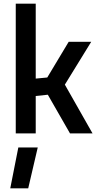

<svg xmlns="http://www.w3.org/2000/svg" viewBox="-20 -728 540 1048"><path d="M66 -708H175V-299L238 -305L355 -500H478L334 -266L485 0H362L241 -211L175 -204V0H66ZM80 77H186L134 300H36Z"/></svg>

Font: Cairo SemiBold
Style: Regular
Weight: 600
Designer: Mohamed Gaber, Accademia di Belle Arti di Urbino and others
Foundry: Kief Type Foundry, Accademia di Belle Arti di Urbino and others
Version: Version 3.011